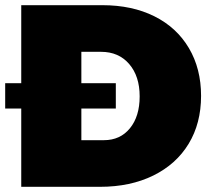

<svg xmlns="http://www.w3.org/2000/svg" viewBox="-32 -721 810 741"><path d="M744 -351Q744 -245 696 -166Q648 -87 559.5 -43.5Q471 0 354 0H50V-302H-12V-400H50V-701H363Q478 -701 564 -658Q650 -615 697 -535.5Q744 -456 744 -351ZM507 -349Q507 -427 466.5 -474Q426 -521 358 -521H282V-400H415V-302H282V-180H369Q432 -180 469.5 -226Q507 -272 507 -349Z"/></svg>

Font: Argentum Sans Black
Style: Regular
Weight: 900
Designer: Julieta Ulanovsky (Modified by Cristiano Sobral)
Foundry: Julieta Ulanovsky
Version: Version 1.000; ttfautohint (v1.5.65-e2d9)